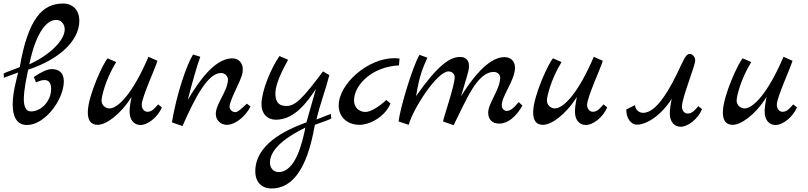

<svg xmlns="http://www.w3.org/2000/svg" viewBox="-20 -709 4583 1089"><path d="M140 -314C313 -371 430 -476 430 -592C430 -649 395 -689 338 -689C224 -689 140 -609 92 -328C31 -305 14 -299 1 -292L2 -268L83 -298C71 -249 52 -181 52 -116C52 -56 70 0 133 0C235 0 342 -144 342 -248C342 -299 312 -317 273 -317C247 -317 209 -298 172 -272L184 -242C204 -249 215 -255 232 -255C254 -255 270 -243 270 -204C270 -135 213 -77 156 -77C125 -77 115 -108 115 -148C116 -205 133 -281 140 -314ZM146 -344C187 -538 250 -596 298 -596C326 -596 347 -574 347 -542C347 -481 263 -397 146 -344Z M877 -117C859 -97 843 -75 817 -75C798 -75 784 -91 784 -115C784 -157 861 -322 873 -364L822 -387C733 -178 649 -94 601 -94C577 -94 556 -114 556 -138C556 -160 577 -256 639 -357L591 -378C570 -361 478 -166 478 -72C478 -25 496 -1 534 -1C580 -1 660 -55 726 -159C718 -121 715 -93 715 -76C715 -30 739 0 777 0C816 0 874 -42 898 -100Z M1380 -121C1360 -103 1332 -73 1315 -73C1297 -73 1282 -88 1282 -103C1282 -117 1288 -139 1323 -213C1354 -279 1357 -292 1357 -318C1357 -352 1332 -378 1299 -378C1237 -378 1156 -332 1045 -142C1065 -222 1099 -343 1116 -387L1075 -400C1038 -340 982 -177 955 -15L1015 6C1089 -162 1160 -295 1234 -295C1255 -295 1273 -277 1273 -258C1273 -195 1204 -121 1204 -63C1204 -28 1231 -1 1266 -1C1315 -1 1372 -48 1401 -105Z M1856 -63 1775 -31C1794 -115 1829 -207 1848 -283L1812 -304C1697 -150 1655 -108 1605 -108C1571 -108 1542 -120 1542 -178C1542 -246 1601 -343 1614 -370L1565 -391C1515 -319 1463 -190 1463 -118C1463 -64 1496 -30 1545 -30C1651 -30 1723 -131 1772 -205L1718 -15C1591 31 1428 113 1428 263C1428 323 1464 360 1520 360C1692 360 1743 124 1766 -1C1827 -24 1842 -27 1859 -37ZM1712 15C1695 98 1657 267 1560 267C1532 267 1511 245 1511 213C1511 121 1645 47 1712 15Z M2171 -142C2134 -107 2084 -74 2053 -74C2015 -74 1988 -101 1988 -139C1988 -226 2089 -331 2243 -338L2246 -377C2236 -378 2226 -379 2216 -379C2067 -379 1901 -234 1901 -110C1901 -49 1946 -1 2020 -1C2074 -1 2161 -43 2195 -122Z M2922 -130C2892 -94 2874 -80 2854 -80C2838 -80 2826 -94 2826 -112C2826 -166 2901 -254 2901 -325C2901 -361 2878 -385 2842 -385C2787 -385 2707 -343 2595 -163C2629 -281 2640 -304 2640 -335C2640 -368 2622 -386 2589 -386C2530 -386 2460 -335 2340 -164C2358 -277 2377 -322 2404 -382L2359 -398C2319 -329 2247 -88 2241 -20L2298 -1C2325 -97 2460 -304 2524 -304C2544 -304 2559 -289 2559 -271C2559 -224 2494 -37 2493 -20L2553 1C2625 -142 2686 -301 2781 -301C2802 -301 2818 -286 2817 -265C2813 -196 2749 -124 2749 -70C2749 -31 2772 -8 2812 -8C2860 -8 2907 -46 2943 -110Z M3403 -117C3385 -97 3369 -75 3343 -75C3324 -75 3310 -91 3310 -115C3310 -157 3387 -322 3399 -364L3348 -387C3259 -178 3175 -94 3127 -94C3103 -94 3082 -114 3082 -138C3082 -160 3103 -256 3165 -357L3117 -378C3096 -361 3004 -166 3004 -72C3004 -25 3022 -1 3060 -1C3106 -1 3186 -55 3252 -159C3244 -121 3241 -93 3241 -76C3241 -30 3265 0 3303 0C3342 0 3400 -42 3424 -100Z M3532 -88C3532 -41 3556 -2 3594 -2C3640 -2 3724 -45 3790 -149C3782 -111 3779 -83 3779 -66C3779 -20 3803 10 3841 10C3880 10 3938 -32 3962 -90L3941 -107C3923 -87 3907 -65 3881 -65C3862 -65 3848 -81 3848 -105C3848 -156 3923 -334 3923 -366C3923 -386 3909 -403 3892 -403C3868 -403 3857 -367 3821 -293C3749 -145 3686 -69 3627 -69C3603 -69 3582 -89 3582 -113Z M4479 -117C4461 -97 4445 -75 4419 -75C4400 -75 4386 -91 4386 -115C4386 -157 4463 -322 4475 -364L4424 -387C4335 -178 4251 -94 4203 -94C4179 -94 4158 -114 4158 -138C4158 -160 4179 -256 4241 -357L4193 -378C4172 -361 4080 -166 4080 -72C4080 -25 4098 -1 4136 -1C4182 -1 4262 -55 4328 -159C4320 -121 4317 -93 4317 -76C4317 -30 4341 0 4379 0C4418 0 4476 -42 4500 -100Z"/></svg>

Font: Marck Script
Style: Regular
Weight: 400
Designer: Denis Masharov, Marck Fogel
Foundry: Denis Masharov
Version: Version 1.002